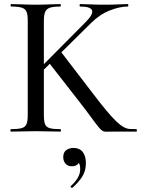

<svg xmlns="http://www.w3.org/2000/svg" viewBox="-20 -645 692 941"><path d="M116 -81V-544Q116 -573 110 -587.5Q104 -602 86.5 -607.5Q69 -613 35 -613Q32 -613 32 -619Q32 -625 35 -625Q60 -625 90.5 -623.5Q121 -622 155 -622Q191 -622 221.5 -623.5Q252 -625 276 -625Q278 -625 278 -619Q278 -613 276 -613Q241 -613 224 -607Q207 -601 201 -586Q195 -571 195 -542V-81Q195 -52 200.5 -37Q206 -22 223.5 -17Q241 -12 276 -12Q279 -12 279 -6Q279 0 276 0Q251 0 221 -1Q191 -2 155 -2Q121 -2 89.5 -1Q58 0 33 0Q31 0 31 -6Q31 -12 33 -12Q68 -12 86 -17Q104 -22 110 -37Q116 -52 116 -81ZM370 -145 218 -340 278 -392 426 -199Q469 -142 499 -106Q529 -70 549.5 -50.5Q570 -31 585.5 -22.5Q601 -14 615.5 -13Q630 -12 648 -12Q651 -12 651 -6Q651 0 648 0Q604 0 577 0Q550 0 536 0Q514 0 502 0.5Q490 1 482 -4Q474 -9 462 -23.5Q450 -38 429 -67Q408 -96 370 -145ZM143 -278 400 -537Q438 -575 431 -594Q424 -613 373 -613Q370 -613 370 -619Q370 -625 373 -625Q398 -625 424 -623.5Q450 -622 493 -622Q535 -622 559.5 -623.5Q584 -625 606 -625Q609 -625 609 -619Q609 -613 606 -613Q567 -613 517.5 -593.5Q468 -574 425 -531L168 -277ZM335 275Q331 277 327.5 273Q324 269 327 267Q348 248 360.5 227.5Q373 207 373 184Q373 162 366 153.5Q359 145 348 142L369 132Q371 151 360.5 160.5Q350 170 332 170Q313 170 301.5 157.5Q290 145 290 125Q290 101 305 90.5Q320 80 340 80Q370 80 385.5 100Q401 120 401 155Q401 193 382.5 221.5Q364 250 335 275Z"/></svg>

Font: Cormorant Medium
Style: Regular
Weight: 500
Designer: Christian Thalmann (Catharsis Fonts)
Foundry: Catharsis Fonts
Version: Version 4.000